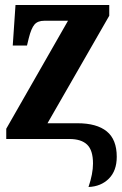

<svg xmlns="http://www.w3.org/2000/svg" viewBox="-20 -556 487 768"><path d="M352 98Q352 45 328.5 22.5Q305 0 258 0H5V-41L252 -473H157Q131 -473 118 -458Q105 -443 95 -403L88 -374H31L42 -536H417V-493L170 -63H290Q367 -63 407 -30.5Q447 2 447 71Q447 127 415.5 158.5Q384 190 334 192Q352 139 352 98Z"/></svg>

Font: Noto Serif CondExtraBold
Style: Regular
Weight: 800
Width: 3
Designer: Monotype Design Team
Foundry: Monotype Imaging Inc.
Version: Version 1.001